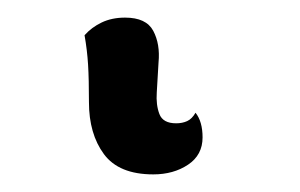

<svg xmlns="http://www.w3.org/2000/svg" viewBox="-20 27 341 218"><path d="M154 225Q115 225 98 202Q81 179 81 143Q81 117 80 100.5Q79 84 76 67Q84 58 95.5 52.5Q107 47 122 47Q146 47 154 62Q162 77 160 98L158 132Q157 146 161 156.5Q165 167 180 167Q187 167 192.5 164.5Q198 162 202 155Q210 165 210 183Q210 203 193.5 214Q177 225 154 225Z"/></svg>

Font: Arima Thin SemiBold
Style: Regular
Weight: 600
Version: Version 1.100